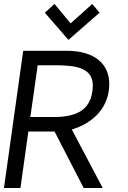

<svg xmlns="http://www.w3.org/2000/svg" viewBox="-20 -948 643 968"><path d="M325 -747 482 -884 445 -928 336 -830 255 -928 206 -884ZM222 -358H133L170 -619H260C371 -619 448 -603 448 -515C444 -374 341 -355 222 -358ZM531 -523C531 -624 460 -692 315 -692H97L0 0H83L123 -285H255L402 0H498L342 -295C450 -328 529 -404 531 -523Z"/></svg>

Font: Cantarell
Style: Oblique
Weight: 400
Italic angle: -8°
Designer: Dave Crossland
Version: Version 0.024